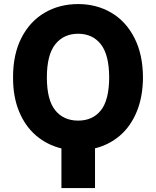

<svg xmlns="http://www.w3.org/2000/svg" viewBox="-20 -737 774 954"><path d="M452.1 0V197.3H285.2V0.5Q213.4 -17.1 159.2 -63.5Q105 -109.9 74.7 -183.3Q44.4 -256.8 44.9 -352.5Q44.4 -466.3 86.4 -548.6Q128.4 -630.9 201.9 -673.8Q275.4 -716.8 368.2 -716.8Q460 -716.8 533 -673.8Q606 -630.9 647.9 -548.6Q689.9 -466.3 690.4 -352.5Q689.9 -256.8 659.9 -183.3Q629.9 -109.9 576.4 -63.7Q522.9 -17.6 452.1 0ZM368.2 -569.3Q295.9 -569.3 254.4 -516.6Q212.9 -463.9 212.9 -352.5Q212.9 -240.2 254.4 -189Q295.9 -137.7 368.2 -137.7Q440.4 -137.7 481.2 -188.7Q522 -239.7 522.5 -352.5Q522 -464.8 481 -517.1Q439.9 -569.3 368.2 -569.3Z"/></svg>

Font: Pretendard Std ExtraBold
Style: Regular
Weight: 800
Designer: Base glyphs from Inter by Rasmus Andersson; Hangeul glyphs from Noto Sans CJK(Source Han Sans) by Jang Soo-young and Kan
Foundry: Kil Hyung-jin
Version: Version 1.309